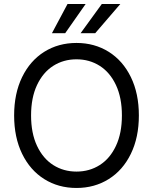

<svg xmlns="http://www.w3.org/2000/svg" viewBox="-20 -932 767 962"><path d="M363.3 9.8Q272.5 9.8 201.7 -34.7Q130.9 -79.1 90.8 -161.4Q50.8 -243.7 50.8 -353.5Q50.8 -463.4 90.8 -545.7Q130.9 -627.9 201.7 -672.4Q272.5 -716.8 363.3 -716.8Q453.6 -716.8 524.7 -672.4Q595.7 -627.9 635.7 -545.7Q675.8 -463.4 675.8 -353.5Q675.8 -243.7 635.7 -161.4Q595.7 -79.1 524.7 -34.7Q453.6 9.8 363.3 9.8ZM363.3 -634.8Q298.3 -634.8 246.8 -602.1Q195.3 -569.3 165.5 -505.9Q135.7 -442.4 135.7 -353.5Q135.7 -264.6 165.5 -201.2Q195.3 -137.7 246.8 -105Q298.3 -72.3 363.3 -72.3Q428.2 -72.3 479.7 -105Q531.2 -137.7 561 -201.2Q590.8 -264.6 590.8 -353.5Q590.8 -442.4 561 -505.9Q531.2 -569.3 479.7 -602.1Q428.2 -634.8 363.3 -634.8ZM490.2 -912.1H583L457 -765.6H383.8ZM318.4 -912.1H409.2L306.6 -765.6H240.2Z"/></svg>

Font: Pretendard GOV
Style: Regular
Weight: 400
Designer: Base glyphs from Inter by Rasmus Andersson; Hangeul glyphs from Noto Sans CJK(Source Han Sans) by Jang Soo-young and Kan
Foundry: Kil Hyung-jin
Version: Version 1.309